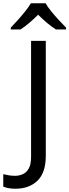

<svg xmlns="http://www.w3.org/2000/svg" viewBox="-98 -964 424 1174"><path d="M-4 190Q-28 190 -46 186.5Q-64 183 -78 177V101Q-62 105 -44 108Q-26 111 -6 111Q19 111 41.5 101Q64 91 78 66Q92 41 92 -4V-714H182V-11Q182 92 131 141Q80 190 -4 190ZM181 -944Q193 -922 215.5 -894.5Q238 -867 262.5 -840.5Q287 -814 306 -795V-784H244Q218 -800 190 -823.5Q162 -847 135 -874Q108 -847 81 -824Q54 -801 28 -784H-32V-795Q-13 -815 10.5 -841Q34 -867 56 -894.5Q78 -922 91 -944Z"/></svg>

Font: Noto Sans Living
Style: Regular
Weight: 400
Designer: Monotype Design Team
Foundry: Monotype Imaging Inc.
Version: Version 2.013; ttfautohint (v1.8.4.7-5d5b)